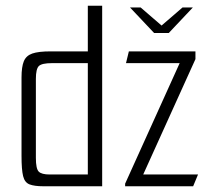

<svg xmlns="http://www.w3.org/2000/svg" viewBox="-20 -649 729 669"><path d="M131 0Q100 0 83 -6.5Q66 -13 60.5 -35.5Q55 -58 55 -106V-379Q55 -416 63 -435.5Q71 -455 92.5 -462.5Q114 -470 156 -470H286V-629H336V0ZM433 -623H470L543 -560L616 -623H652L568 -534H517ZM416 -9 606 -429H419L429 -470H661V-443L479 -41H670L653 0H416ZM286 -41V-429H161Q126 -429 115.5 -419Q105 -409 105 -374V-99Q105 -61 115 -51Q125 -41 153 -41Z"/></svg>

Font: Smooch Sans
Style: Regular
Weight: 400
Designer: Robert E. Leuschke
Foundry: Robert E. Leuschke
Version: Version 1.010; ttfautohint (v1.8.3)